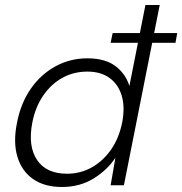

<svg xmlns="http://www.w3.org/2000/svg" viewBox="-20 -740 728 767"><path d="M430 -608H688L681 -569H422ZM500 -384 494 -382 561 -720H618L475 0H422L441 -110Q409 -61 354 -27Q299 7 227 7Q158 7 112.5 -24.5Q67 -56 49.5 -114Q32 -172 48 -250Q63 -328 103 -385.5Q143 -443 201.5 -475Q260 -507 329 -507Q405 -507 447 -471.5Q489 -436 500 -384ZM109 -250Q91 -156 128 -101Q165 -46 248 -46Q301 -46 346 -71Q391 -96 423 -141.5Q455 -187 468 -250Q480 -313 466 -358.5Q452 -404 417 -429Q382 -454 329 -454Q274 -454 229 -429Q184 -404 152.5 -358Q121 -312 109 -250Z"/></svg>

Font: Albert Sans Light
Style: Italic
Weight: 300
Italic angle: -11.25°
Designer: Andreas Rasmussen
Foundry: a.Foundry
Version: Version 1.025